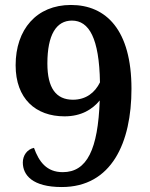

<svg xmlns="http://www.w3.org/2000/svg" viewBox="-20 -744 603 774"><path d="M229 10C430 10 510 -169 510 -386C510 -623 408 -724 266 -724C127 -724 43 -625 43 -481C43 -346 124 -275 240 -275C309 -275 353 -304 382 -339C375 -142 331 -50 233 -50C168 -50 137 -92 117 -148C89 -142 72 -117 72 -89C72 -38 111 10 229 10ZM274 -342C206 -342 171 -389 171 -488C171 -604 207 -661 270 -661C339 -661 380 -590 383 -412C363 -371 327 -342 274 -342Z"/></svg>

Font: Noto Serif Devanagari SemiBold
Style: Regular
Weight: 600
Designer: Universal Thirst, Indian Type Foundry and the Monotype Design Team
Foundry: Monotype Imaging Inc.
Version: Version 2.004